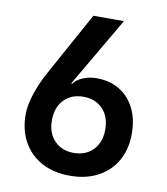

<svg xmlns="http://www.w3.org/2000/svg" viewBox="-83 -800 766 879"><g transform="rotate(10 300.0 -360.0)"><path d="M300 10Q225 10 169.5 -20Q114 -50 83.5 -104.5Q53 -159 53 -232Q53 -275 71.5 -330.5Q90 -386 122 -443L280 -730H422L234 -408L238 -406Q253 -427 282 -439Q311 -451 345 -451Q406 -451 451.5 -423.5Q497 -396 522 -346Q547 -296 547 -228Q547 -156 516.5 -102.5Q486 -49 430.5 -19.5Q375 10 300 10ZM300 -96Q356 -96 390 -131.5Q424 -167 424 -226Q424 -286 390 -321.5Q356 -357 300 -357Q244 -357 210 -321.5Q176 -286 176 -226Q176 -167 210 -131.5Q244 -96 300 -96Z"/></g></svg>

Font: JetBrains Mono NL
Style: Bold
Weight: 700
Monospace: yes
Designer: Philipp Nurullin, Konstantin Bulenkov
Foundry: JetBrains
Version: Version 2.305; ttfautohint (v1.8.4.7-5d5b)